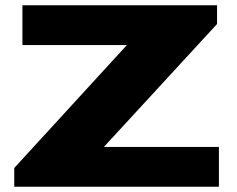

<svg xmlns="http://www.w3.org/2000/svg" viewBox="-20 -708 897 728"><path d="M34 0V-71L461 -537H65V-688H803V-617L374 -151H810V0Z"/></svg>

Font: Archivo Expanded ExtraBold
Style: Regular
Weight: 800
Width: 7
Designer: Hector Gatti
Foundry: Omnibus-Type
Version: Version 2.001; ttfautohint (v1.8.3)